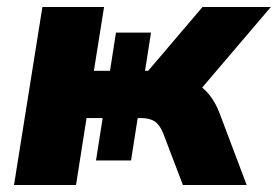

<svg xmlns="http://www.w3.org/2000/svg" viewBox="-20 -528 793 548"><path d="M20 0 101 -508H277L248 -326H294L311 -435H411L394 -326H403L558 -508H753L557 -278Q573 -265 585.5 -246.5Q598 -228 607 -204L684 0H502L446 -147Q436 -172 421.5 -181.5Q407 -191 383 -191H373L354 -70H254L273 -191H227L197 0Z"/></svg>

Font: Mulish Black
Style: Italic
Weight: 900
Italic angle: -9°
Designer: Vernon Adams
Foundry: Vernon Adams
Version: Version 3.603; ttfautohint (v1.8.3)